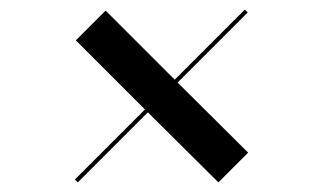

<svg xmlns="http://www.w3.org/2000/svg" viewBox="-20 -380 672 400"><path d="M496 -354 490 -360 344 -214 200 -358 138 -296 282 -152 136 -6 142 0 288 -146 435 0 497 -62 350 -208Z"/></svg>

Font: Italiana
Style: Regular
Weight: 400
Designer: Santiago Orozco
Foundry: Santiago Orozco
Version: Version 1.000;PS 001.001;hotconv 1.0.56